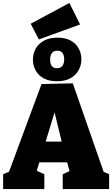

<svg xmlns="http://www.w3.org/2000/svg" viewBox="-20 -1275 758 1295"><path d="M279 -100V0H1V-100L41 -117L260 -708L471 -713L679 -116L716 -100V0H403V-100L449 -121L433 -180H245L228 -123ZM288 -320H396L348 -517ZM242 -1009 187 -1115 448 -1255 520 -1110ZM364 -727Q310 -727 274 -747Q238 -767 220 -800.5Q202 -834 202 -873Q202 -913 220.5 -946.5Q239 -980 276 -1000.5Q313 -1021 368 -1021Q422 -1021 457.5 -1001Q493 -981 511 -947.5Q529 -914 529 -875Q529 -836 510.5 -802Q492 -768 455.5 -747.5Q419 -727 364 -727ZM364 -815Q390 -815 401.5 -831.5Q413 -848 413 -875Q413 -901 402 -917Q391 -933 366 -933Q341 -933 329.5 -916.5Q318 -900 318 -873Q318 -847 328.5 -831Q339 -815 364 -815Z"/></svg>

Font: Bitter Black
Style: Regular
Weight: 900
Designer: Sol Matas, and Bitter project Authors
Foundry: Sol Matas
Version: Version 2.001